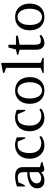

<svg xmlns="http://www.w3.org/2000/svg" viewBox="1290 -2092 814 3435"><g transform="rotate(-90 1697.5 -375.0)"><path d="M515.1 -43V-24.9L409.2 7.8Q377.9 14.6 356.4 0.7Q335 -13.2 335 -46.9Q271.5 12.2 186 12.2Q115.2 12.2 80.1 -24.4Q44.9 -61 44.9 -116.2Q44.9 -157.7 63.5 -189.7Q82 -221.7 110.8 -240.7Q139.6 -259.8 179.7 -272.5Q219.7 -285.2 256.8 -290Q293.9 -294.9 335 -295.9V-342.8Q335 -411.1 313.5 -438Q292 -464.8 242.2 -464.8Q204.6 -464.8 153.8 -453.1L102.1 -339.8H78.1V-479Q122.1 -494.6 170.9 -503.4Q219.7 -512.2 256.8 -512.2Q337.4 -512.2 381.1 -479.7Q424.8 -447.3 424.8 -373V-67.9ZM227.1 -44.9Q254.9 -44.9 284.2 -58.3Q313.5 -71.8 335 -95.2V-255.9Q237.3 -251.5 186 -216.1Q134.8 -180.7 134.8 -126Q134.8 -84 161.6 -64.5Q188.5 -44.9 227.1 -44.9Z M805.7 12.2Q759.8 12.2 718 -6.6Q676.3 -25.4 644.5 -58.8Q612.8 -92.3 593.8 -142.1Q574.7 -191.9 574.7 -250Q574.7 -313 593.8 -363.8Q612.8 -414.6 646.2 -446.8Q679.7 -479 723.1 -496.1Q766.6 -513.2 816.9 -513.2Q888.7 -513.2 958 -481V-330.1H938L883.8 -460.9Q854.5 -467.8 825.7 -467.8Q749 -467.8 712.4 -411.1Q675.8 -354.5 675.8 -250Q675.8 -150.4 724.1 -97.2Q772.5 -43.9 856.9 -43.9Q885.7 -43.9 908.9 -51.5Q932.1 -59.1 965.8 -78.1L981 -46.9Q937.5 -12.7 897 -0.2Q856.4 12.2 805.7 12.2Z M1296.9 12.2Q1251 12.2 1209.2 -6.6Q1167.5 -25.4 1135.7 -58.8Q1104 -92.3 1085 -142.1Q1065.9 -191.9 1065.9 -250Q1065.9 -313 1085 -363.8Q1104 -414.6 1137.5 -446.8Q1170.9 -479 1214.4 -496.1Q1257.8 -513.2 1308.1 -513.2Q1379.9 -513.2 1449.2 -481V-330.1H1429.2L1375 -460.9Q1345.7 -467.8 1316.9 -467.8Q1240.2 -467.8 1203.6 -411.1Q1167 -354.5 1167 -250Q1167 -150.4 1215.3 -97.2Q1263.7 -43.9 1348.1 -43.9Q1377 -43.9 1400.1 -51.5Q1423.3 -59.1 1457 -78.1L1472.2 -46.9Q1428.7 -12.7 1388.2 -0.2Q1347.7 12.2 1296.9 12.2Z M1796.4 -512.2Q1852.1 -512.2 1896.5 -493.2Q1940.9 -474.1 1971.7 -439.7Q2002.4 -405.3 2018.8 -356.9Q2035.2 -308.6 2035.2 -250Q2035.2 -191.9 2019 -143.6Q2002.9 -95.2 1972.2 -60.5Q1941.4 -25.9 1897 -6.8Q1852.5 12.2 1796.4 12.2Q1739.7 12.2 1695.3 -6.8Q1650.9 -25.9 1620.1 -60.5Q1589.4 -95.2 1573.2 -143.3Q1557.1 -191.4 1557.1 -250Q1557.1 -308.6 1573.5 -356.9Q1589.8 -405.3 1620.6 -439.7Q1651.4 -474.1 1695.8 -493.2Q1740.2 -512.2 1796.4 -512.2ZM1689.9 -408.7Q1652.3 -347.7 1652.3 -250Q1652.3 -201.7 1661.9 -161.4Q1671.4 -121.1 1689.7 -92Q1708 -63 1734.9 -46.9Q1761.7 -30.8 1796.4 -30.8Q1831.1 -30.8 1858.4 -46.9Q1885.7 -63 1904.5 -92Q1923.3 -121.1 1933.3 -161.4Q1943.4 -201.7 1943.4 -250Q1943.4 -297.9 1933.3 -338.1Q1923.3 -378.4 1904.5 -407.5Q1885.7 -436.5 1858.4 -452.9Q1831.1 -469.2 1796.4 -469.2Q1727.1 -469.2 1689.9 -408.7Z M2379.9 -20V0H2109.9V-20L2200.2 -55.2V-671.9L2109.9 -707V-727.1L2280.3 -762.2L2290 -752V-55.2Z M2614.7 -432.1V-160.2Q2614.7 -127 2619.9 -104.5Q2625 -82 2635 -71Q2645 -60.1 2656.2 -55.9Q2667.5 -51.8 2683.1 -51.8Q2712.4 -51.8 2732.2 -56.9Q2752 -62 2774.9 -76.2L2790 -44.9Q2721.2 12.2 2639.2 12.2Q2591.3 12.2 2558.1 -25.6Q2524.9 -63.5 2524.9 -131.8V-432.1L2434.1 -457V-477.1L2528.8 -497.1L2564.9 -631.8H2614.7V-497.1H2757.8L2774.9 -491.2V-461.9Z M3111.3 -512.2Q3167 -512.2 3211.4 -493.2Q3255.9 -474.1 3286.6 -439.7Q3317.4 -405.3 3333.7 -356.9Q3350.1 -308.6 3350.1 -250Q3350.1 -191.9 3334 -143.6Q3317.9 -95.2 3287.1 -60.5Q3256.3 -25.9 3211.9 -6.8Q3167.5 12.2 3111.3 12.2Q3054.7 12.2 3010.3 -6.8Q2965.8 -25.9 2935.1 -60.5Q2904.3 -95.2 2888.2 -143.3Q2872.1 -191.4 2872.1 -250Q2872.1 -308.6 2888.4 -356.9Q2904.8 -405.3 2935.5 -439.7Q2966.3 -474.1 3010.7 -493.2Q3055.2 -512.2 3111.3 -512.2ZM3004.9 -408.7Q2967.3 -347.7 2967.3 -250Q2967.3 -201.7 2976.8 -161.4Q2986.3 -121.1 3004.6 -92Q3022.9 -63 3049.8 -46.9Q3076.7 -30.8 3111.3 -30.8Q3146 -30.8 3173.3 -46.9Q3200.7 -63 3219.5 -92Q3238.3 -121.1 3248.3 -161.4Q3258.3 -201.7 3258.3 -250Q3258.3 -297.9 3248.3 -338.1Q3238.3 -378.4 3219.5 -407.5Q3200.7 -436.5 3173.3 -452.9Q3146 -469.2 3111.3 -469.2Q3042 -469.2 3004.9 -408.7Z"/></g></svg>

Font: Amethysta
Style: Regular
Weight: 400
Designer: Konstantin Vinogradov, Alexei Vanyashin
Foundry: Cyreal (www.cyreal.org)
Version: Version 1.003